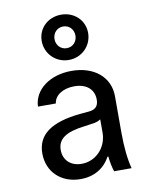

<svg xmlns="http://www.w3.org/2000/svg" viewBox="-93 -915 786 994"><g transform="rotate(-10 300.0 -418.0)"><path d="M403 -381C403 -347 387 -330 351 -327L307 -323C152 -308 77 -254 77 -155C77 -58 148 10 250 10C321 10 376 -23 406 -80H411C414 -48 420 -22 427 0H519C506 -49 499 -113 499 -193V-382C499 -482 419 -550 300 -550C185 -550 100 -486 97 -398H191C196 -440 240 -469 300 -469C364 -469 403 -435 403 -381ZM403 -277V-208C403 -129 344 -67 269 -67C211 -67 174 -103 174 -156C174 -214 217 -244 316 -256L358 -262C376 -264 391 -269 403 -277ZM175 -729C175 -661 229 -608 297 -608C365 -608 419 -661 419 -729C419 -796 366 -846 297 -846C228 -846 175 -796 175 -729ZM297 -670C265 -670 242 -695 242 -727C242 -759 265 -784 297 -784C329 -784 352 -759 352 -727C352 -695 329 -670 297 -670Z"/></g></svg>

Font: CommitMono
Style: 500Regular
Weight: 500
Monospace: yes
Designer: Eigil Nikolajsen
Foundry: Eigil Nikolajsen
Version: Version 1.143